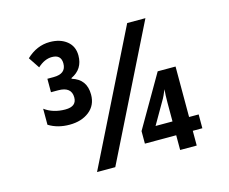

<svg xmlns="http://www.w3.org/2000/svg" viewBox="-101 -865 1202 1007"><g transform="rotate(-15 500.0 -361.0)"><path d="M407 0 762 -714H663L308 0ZM849 1V-79H901V-154H849V-428H752L589 -147V-79H759V1ZM383 -401Q383 -484 306 -507V-511Q372 -542 372 -616Q372 -666 336.5 -694.5Q301 -723 244 -723Q174 -723 117 -669L157 -609Q195 -644 235 -644Q285 -644 285 -596Q285 -540 217 -540H183V-467H222Q294 -467 294 -409Q294 -360 233 -360Q167 -360 121 -394V-307Q169 -277 234 -277Q299 -277 341 -310Q383 -343 383 -401ZM734 -270Q741 -281 748 -296Q755 -311 762 -328Q759 -298 759 -256V-154H667Z"/></g></svg>

Font: Noto Sans Mono UI Condensed
Style: Bold
Weight: 700
Width: 3
Designer: Monotype Design team
Foundry: Monotype Imaging Inc.
Version: 1.000